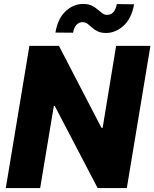

<svg xmlns="http://www.w3.org/2000/svg" viewBox="-20 -962 789 982"><path d="M749.3 -727.3 628.6 0H479.4L260.3 -419.7H255.3L185.4 0H9.6L130.3 -727.3H281.6L498.9 -308.2H505L573.9 -727.3ZM353.7 -794.7 263.5 -795.5Q275.6 -867.5 315.7 -904.7Q355.8 -941.8 405.2 -941.8Q431.5 -941.8 448.9 -933.4Q466.3 -925.1 478.9 -913.9Q491.5 -902.7 502.8 -894.4Q514.2 -886 528.4 -886Q548.7 -886 560.9 -901.1Q573.2 -916.2 577.4 -941.1L665.8 -940Q653.1 -868.3 612.7 -831.1Q572.4 -794 523.4 -793.3Q496.4 -793.3 479.4 -801.7Q462.4 -810 450.5 -821Q438.6 -832 427.6 -840.4Q416.5 -848.7 401.3 -848.7Q383.9 -848.7 370.9 -834.7Q358 -820.7 353.7 -794.7Z"/></svg>

Font: Inter UI Extra Bold
Style: Italic
Weight: 800
Italic angle: 9.39999°
Designer: Rasmus Andersson
Foundry: rsms
Version: 3.2;8d6f07862